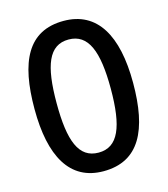

<svg xmlns="http://www.w3.org/2000/svg" viewBox="-110 -811 792 907"><g transform="rotate(-15 286.0 -357.5)"><path d="M527 -358C527 -590 449 -725 285 -725C110 -725 45 -589 45 -358C45 -127 120 10 285 10C460 10 527 -127 527 -358ZM153 -358C153 -542 188 -634 285 -634C381 -634 418 -542 418 -358C418 -172 381 -81 285 -81C188 -81 153 -173 153 -358Z"/></g></svg>

Font: Noto Sans Lisu Medium
Style: Regular
Weight: 500
Designer: Monotype Design Team. David Williams.
Foundry: Monotype Imaging Inc.
Version: Version 2.102